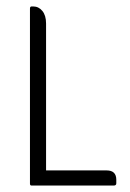

<svg xmlns="http://www.w3.org/2000/svg" viewBox="-20 -576 402 596"><path d="M123 -47H311Q341 -47 341 -18V-7Q341 0 333 0H78Q73 0 73 -6V-549Q73 -556 78 -556H83Q100 -556 111.5 -542Q123 -528 123 -503Z"/></svg>

Font: Zain Light
Style: Regular
Weight: 300
Designer: Zain,Boutros
Foundry: Mobile Telecommunications Company (Zain), 2024
Version: Version 1.51; ttfautohint (v1.8.4)